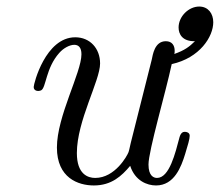

<svg xmlns="http://www.w3.org/2000/svg" viewBox="-20 -556 672 587"><path d="M83 -290C83 -277 98 -276 106 -280C121 -288 120 -348 161 -394C174 -409 193 -419 207 -419C220 -419 229 -411 229 -390C229 -334 154 -201 154 -105C154 -12 219 11 267 11C321 11 352 -18 378 -49C393 -3 430 11 457 11C513 11 534 -46 546 -85C554 -111 560 -131 560 -141C560 -151 550 -153 545 -153C539 -153 533 -150 529 -137C516 -88 498 -12 460 -12C450 -12 434 -18 434 -53C434 -95 487 -275 505 -360C591 -379 632 -444 632 -488C632 -514 617 -536 589 -536C557 -536 526 -506 526 -472C526 -451 538 -430 574 -430H576C559 -413 544 -402 513 -391C514 -394 514 -398 514 -401C514 -417 506 -430 487 -430C452 -430 447 -387 444 -374L380 -120C374 -94 375 -97 373 -91C369 -80 332 -12 271 -12C249 -12 215 -23 215 -88C215 -187 286 -309 286 -362C286 -408 255 -442 210 -442C119 -442 83 -300 83 -290Z"/></svg>

Font: CMU Serif
Style: Italic
Weight: 500
Italic angle: -14.04°
Version: Version 0.7.0